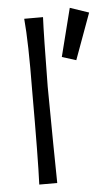

<svg xmlns="http://www.w3.org/2000/svg" viewBox="-48 -659 399 692"><g transform="rotate(-5 151.0 -312.5)"><path d="M64 -600H132Q129 -537 127 -349Q127 -339 129 -141L131 0H66Q70 -92 70 -340Q72 -514 64 -600ZM231 -625 299 -602 238 -435 187 -451Z"/></g></svg>

Font: GFS Neohellenic Rg
Style: Regular
Weight: 400
Designer: Takis Katsoulidis and George D. Matthiopoulos
Foundry: Takis Katsoulidis and George D. Matthiopoulos
Version: Version 1.0